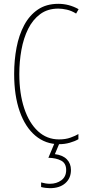

<svg xmlns="http://www.w3.org/2000/svg" viewBox="-20 -744 455 1004"><path d="M285 -699Q229 -699 190 -670Q151 -641 127 -592.5Q103 -544 92 -483Q81 -422 81 -357Q81 -255 106.5 -178Q132 -101 178.5 -58Q225 -15 289 -15Q323 -15 349 -24.5Q375 -34 390 -43V-16Q371 -5 344.5 2.5Q318 10 289 10Q218 10 165 -34.5Q112 -79 83 -161.5Q54 -244 54 -358Q54 -429 66.5 -495Q79 -561 106.5 -612.5Q134 -664 178 -694Q222 -724 285 -724Q341 -724 391 -696L378 -673Q354 -688 329.5 -693.5Q305 -699 285 -699ZM351 145Q351 188 321.5 214Q292 240 241 240Q232 240 219 238.5Q206 237 195 234V210Q220 217 241 217Q276 217 301 198.5Q326 180 326 145Q326 110 300 96Q274 82 233 81L267 0H293L267 62Q308 67 329.5 89Q351 111 351 145Z"/></svg>

Font: Noto Sans ExtraCondensed Thin
Style: Regular
Weight: 100
Width: 2
Designer: Monotype Design Team
Foundry: Monotype Imaging Inc.
Version: Version 2.013; ttfautohint (v1.8.4.7-5d5b)